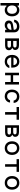

<svg xmlns="http://www.w3.org/2000/svg" viewBox="3697 -4353 856 8290"><g transform="rotate(90 4125.0 -208.0)"><path d="M110 200V-600H220V-540H250Q271 -575 316.5 -595.5Q362 -616 416 -616Q497 -616 558 -576.5Q619 -537 652.5 -466Q686 -395 686 -300Q686 -205 652.5 -134Q619 -63 558 -23.5Q497 16 416 16Q362 16 316.5 -5Q271 -26 250 -60H220V200ZM396 -88Q480 -88 528 -145Q576 -202 576 -300Q576 -398 528 -455Q480 -512 396 -512Q312 -512 264 -455Q216 -398 216 -300Q216 -202 264 -145Q312 -88 396 -88Z M1280 -376V-279L1066 -247Q1023 -240 1003 -218.5Q983 -197 983 -163Q983 -131 1011 -109.5Q1039 -88 1082 -88Q1134 -88 1176 -111Q1218 -134 1243 -172.5Q1268 -211 1268 -259V-380Q1268 -443 1228.5 -478Q1189 -513 1118 -513Q1069 -513 1031 -498.5Q993 -484 969 -457Q945 -430 936 -390H830Q836 -460 873.5 -510.5Q911 -561 974.5 -588.5Q1038 -616 1122 -616Q1244 -616 1310 -557Q1376 -498 1376 -388V0H1268V-60H1238Q1210 -23 1166 -3.5Q1122 16 1060 16Q1000 16 956.5 -6Q913 -28 889.5 -67.5Q866 -107 866 -160Q866 -234 915 -281.5Q964 -329 1055 -342Z M1638 0V-600H1932Q2031 -600 2084.5 -556.5Q2138 -513 2138 -432Q2138 -392 2115 -361Q2092 -330 2052 -316V-304Q2097 -289 2122.5 -252.5Q2148 -216 2148 -168Q2148 -87 2093.5 -43.5Q2039 0 1938 0ZM1748 -102H1938Q1986 -102 2012 -121.5Q2038 -141 2038 -178Q2038 -215 2012 -234.5Q1986 -254 1938 -254H1748ZM1748 -350H1932Q1980 -350 2006 -369.5Q2032 -389 2032 -424Q2032 -459 2006 -478.5Q1980 -498 1932 -498H1748Z M2435 -362H2835L2798 -305Q2798 -406 2756.5 -461Q2715 -516 2638 -516Q2554 -516 2506 -459.5Q2458 -403 2458 -305Q2458 -200 2506 -142Q2554 -84 2642 -84Q2698 -84 2741.5 -110Q2785 -136 2814 -184H2918Q2903 -124 2863.5 -79Q2824 -34 2767 -9Q2710 16 2642 16Q2552 16 2486.5 -23Q2421 -62 2385.5 -134Q2350 -206 2350 -305Q2350 -399 2386 -468.5Q2422 -538 2487 -577Q2552 -616 2638 -616Q2719 -616 2778 -579Q2837 -542 2868.5 -472.5Q2900 -403 2900 -307Q2900 -296 2899.5 -285.5Q2899 -275 2898 -264H2435Z M3120 0V-600H3230V-347H3520V-600H3630V0H3520V-243H3230V0Z M4139 16Q4052 16 3986.5 -23Q3921 -62 3884.5 -132.5Q3848 -203 3848 -297Q3848 -393 3885.5 -464.5Q3923 -536 3991 -576Q4059 -616 4149 -616Q4230 -616 4290.5 -585Q4351 -554 4386 -498.5Q4421 -443 4424 -368H4323Q4310 -435 4263 -473.5Q4216 -512 4145 -512Q4057 -512 4007.5 -454.5Q3958 -397 3958 -297Q3958 -200 4006.5 -144Q4055 -88 4139 -88Q4201 -88 4245 -122Q4289 -156 4307 -214H4408Q4402 -145 4365.5 -93.5Q4329 -42 4270.5 -13Q4212 16 4139 16Z M4820 0V-496H4600V-600H5150V-496H4930V0Z M5388 0V-600H5682Q5781 -600 5834.5 -556.5Q5888 -513 5888 -432Q5888 -392 5865 -361Q5842 -330 5802 -316V-304Q5847 -289 5872.5 -252.5Q5898 -216 5898 -168Q5898 -87 5843.5 -43.5Q5789 0 5688 0ZM5498 -102H5688Q5736 -102 5762 -121.5Q5788 -141 5788 -178Q5788 -215 5762 -234.5Q5736 -254 5688 -254H5498ZM5498 -350H5682Q5730 -350 5756 -369.5Q5782 -389 5782 -424Q5782 -459 5756 -478.5Q5730 -498 5682 -498H5498Z M6375 16Q6287 16 6220.5 -23.5Q6154 -63 6117 -134Q6080 -205 6080 -300Q6080 -395 6117 -466Q6154 -537 6220.5 -576.5Q6287 -616 6375 -616Q6464 -616 6530 -576.5Q6596 -537 6633 -466Q6670 -395 6670 -300Q6670 -205 6633 -134Q6596 -63 6530 -23.5Q6464 16 6375 16ZM6375 -88Q6461 -88 6510.5 -145Q6560 -202 6560 -300Q6560 -398 6510.5 -455Q6461 -512 6375 -512Q6289 -512 6239.5 -455Q6190 -398 6190 -300Q6190 -202 6239.5 -145Q6289 -88 6375 -88Z M7070 0V-496H6850V-600H7400V-496H7180V0Z M7875 16Q7787 16 7720.5 -23.5Q7654 -63 7617 -134Q7580 -205 7580 -300Q7580 -395 7617 -466Q7654 -537 7720.5 -576.5Q7787 -616 7875 -616Q7964 -616 8030 -576.5Q8096 -537 8133 -466Q8170 -395 8170 -300Q8170 -205 8133 -134Q8096 -63 8030 -23.5Q7964 16 7875 16ZM7875 -88Q7961 -88 8010.5 -145Q8060 -202 8060 -300Q8060 -398 8010.5 -455Q7961 -512 7875 -512Q7789 -512 7739.5 -455Q7690 -398 7690 -300Q7690 -202 7739.5 -145Q7789 -88 7875 -88Z"/></g></svg>

Font: Martian Mono SemiExpanded
Style: Regular
Weight: 400
Width: 6
Monospace: yes
Designer: Roman Shamin
Foundry: Evil Martians
Version: Version 1.000